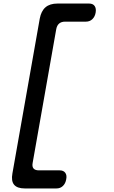

<svg xmlns="http://www.w3.org/2000/svg" viewBox="-20 -891 640 1082"><path d="M120 171Q77 171 59.5 150Q42 129 50 86L204 -786Q212 -829 236.5 -850Q261 -871 304 -871H482Q504 -871 513.5 -857Q523 -843 519 -820Q515 -797 500.5 -783Q486 -769 464 -769H347Q326 -769 313.5 -758.5Q301 -748 297 -727L164 27Q160 48 169 58.5Q178 69 199 69H316Q338 69 348 83Q358 97 353 120Q349 143 334.5 157Q320 171 298 171Z"/></svg>

Font: Maple Mono Medium
Style: Italic
Weight: 500
Italic angle: -10°
Monospace: yes
Designer: subframe7536
Version: Version 7.000